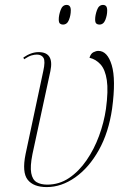

<svg xmlns="http://www.w3.org/2000/svg" viewBox="-20 -751 522 781"><path d="M170 10Q116 10 92.5 -20Q69 -50 84 -124L156 -462Q165 -502 157 -515.5Q149 -529 130 -529Q120 -529 108 -525.5Q96 -522 78 -510L75 -517Q107 -539 137 -539Q201 -539 185 -462L112 -124Q102 -74 107 -47Q112 -20 129 -10Q146 0 172 0Q221 0 261 -27Q301 -54 332 -99Q363 -144 383 -198.5Q403 -253 411 -308Q421 -382 414.5 -425Q408 -468 389 -489Q370 -510 344 -516Q349 -533 360 -538.5Q371 -544 380 -544Q417 -544 434.5 -486Q452 -428 436 -309Q422 -212 382 -140.5Q342 -69 286 -29.5Q230 10 170 10ZM384 -651Q377 -651 372 -655Q367 -659 367 -672Q367 -689 374.5 -710Q382 -731 399 -731Q407 -731 411.5 -726Q416 -721 416 -708Q416 -689 408.5 -670Q401 -651 384 -651ZM236 -651Q229 -651 224 -655Q219 -659 219 -672Q219 -689 226.5 -710Q234 -731 251 -731Q268 -731 268 -709Q268 -689 260.5 -670Q253 -651 236 -651Z"/></svg>

Font: Noto Serif Display SemiCondensed Thin
Style: Italic
Weight: 100
Width: 4
Italic angle: -12°
Designer: Monotype Design Team
Foundry: Monotype Imaging Inc.
Version: Version 2.009